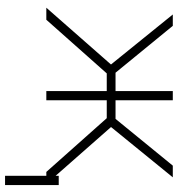

<svg xmlns="http://www.w3.org/2000/svg" viewBox="10 -578 741 802"><g transform="rotate(90 381.0 -177.5)"><path d="M264.2 -252.4 41 -528.3H88.4L284.2 -289.1H377.9L376.5 -252.4ZM290.5 -256.3 63 0H12.7L266.6 -289.1ZM399.4 -528.3V0H360.8V-528.3ZM721.2 -528.3 496.6 -252.4H385.3L383.3 -289.1H477.1L672.4 -528.3ZM698.7 0 470.7 -256.3 494.6 -289.1 749 0ZM753.4 -51.8V172.4H714.8V-51.8Z"/></g></svg>

Font: Roboto ExtraLight
Style: Regular
Weight: 250
Designer: Christian Robertson
Foundry: Google
Version: Version 3.009; 2024